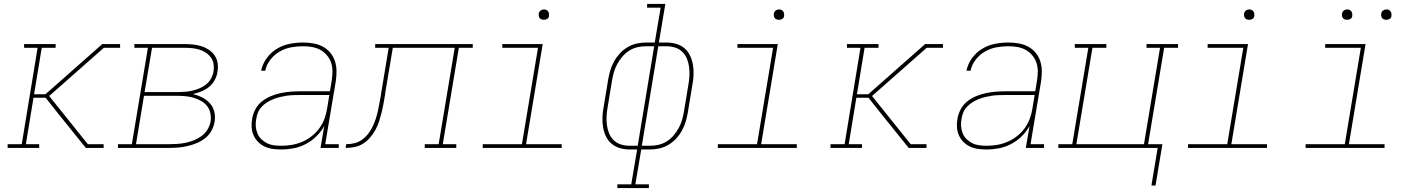

<svg xmlns="http://www.w3.org/2000/svg" viewBox="-20 -755 7240 980"><path d="M19 0V-19H91L172 -511H103V-530H264V-511H193L154 -274H212L502 -530H593V-511H510L231 -265L430 -17V-19H509V0H418L278 -174L213 -256H151L112 -19H180V0Z M582 0V-19H653L735 -511H666V-530H924Q946 -530 968 -527.5Q990 -525 1010 -518.5Q1030 -512 1047.5 -500Q1065 -488 1076.5 -470.5Q1088 -453 1091 -431.5Q1094 -410 1090 -388Q1087 -367 1076 -346.5Q1065 -326 1047 -311.5Q1029 -297 1008 -288.5Q987 -280 965 -275Q990 -269 1012.5 -257.5Q1035 -246 1051.5 -227.5Q1068 -209 1074 -183.5Q1080 -158 1075 -132Q1071 -109 1059 -87Q1047 -65 1027 -49.5Q1007 -34 984 -24.5Q961 -15 937.5 -9.5Q914 -4 890.5 -2Q867 0 844 0ZM718 -285H888Q907 -285 925.5 -286.5Q944 -288 962.5 -292.5Q981 -297 999 -304.5Q1017 -312 1032.5 -324.5Q1048 -337 1057.5 -354.5Q1067 -372 1070 -391Q1073 -410 1070 -428.5Q1067 -447 1056.5 -461.5Q1046 -476 1031 -486Q1016 -496 998.5 -501.5Q981 -507 962 -509Q943 -511 924 -511H756ZM674 -19H844Q865 -19 886 -20.5Q907 -22 928.5 -26.5Q950 -31 971 -39.5Q992 -48 1010 -61.5Q1028 -75 1039.5 -94.5Q1051 -114 1055 -135Q1058 -157 1053.5 -178Q1049 -199 1036.5 -214.5Q1024 -230 1006 -240Q988 -250 968 -256Q948 -262 926.5 -264Q905 -266 883 -266H715Z M1415 8Q1393 8 1371.5 5Q1350 2 1331 -7Q1312 -16 1297.5 -30.5Q1283 -45 1274.5 -64Q1266 -83 1264.5 -105Q1263 -127 1267 -149Q1271 -173 1283.5 -197Q1296 -221 1317 -237.5Q1338 -254 1362 -264Q1386 -274 1411.5 -279.5Q1437 -285 1461.5 -287Q1486 -289 1511 -289H1664L1673 -344Q1677 -368 1677 -391Q1677 -414 1670 -435Q1663 -456 1648.5 -473Q1634 -490 1615 -500.5Q1596 -511 1573 -515Q1550 -519 1527 -519Q1497 -519 1466.5 -513.5Q1436 -508 1408.5 -492.5Q1381 -477 1360.5 -451Q1340 -425 1334 -394H1313Q1320 -429 1341.5 -458.5Q1363 -488 1394 -506.5Q1425 -525 1459.5 -531.5Q1494 -538 1527 -538Q1553 -538 1579 -533.5Q1605 -529 1627 -517.5Q1649 -506 1665 -487Q1681 -468 1689 -444.5Q1697 -421 1697.5 -394.5Q1698 -368 1694 -341L1640 -19H1709V0H1616L1635 -112Q1619 -83 1594.5 -59Q1570 -35 1540 -19.5Q1510 -4 1478.5 2Q1447 8 1415 8ZM1416 -11Q1443 -11 1469.5 -15.5Q1496 -20 1522 -31Q1548 -42 1571 -60Q1594 -78 1610.5 -101Q1627 -124 1636.5 -150Q1646 -176 1650 -203L1661 -270H1511Q1494 -270 1477.5 -269.5Q1461 -269 1444 -266.5Q1427 -264 1410 -260Q1393 -256 1376.5 -249.5Q1360 -243 1344.5 -233.5Q1329 -224 1316.5 -211Q1304 -198 1297 -181.5Q1290 -165 1288 -148Q1284 -129 1285.5 -110Q1287 -91 1294 -74Q1301 -57 1314 -44.5Q1327 -32 1343 -24Q1359 -16 1378 -13.5Q1397 -11 1416 -11Z M1744 0 1747 -19Q1768 -19 1789 -24Q1810 -29 1828 -42Q1846 -55 1859.5 -72.5Q1873 -90 1882.5 -110Q1892 -130 1898.5 -150.5Q1905 -171 1909.5 -191.5Q1914 -212 1917.5 -233Q1921 -254 1925 -274Q1925 -277 1925.5 -279Q1926 -281 1926 -283L1964 -511H1895V-530H2393V-511H2322L2240 -19H2309V0H2148V-19H2219L2301 -511H1985L1946 -279Q1946 -278 1946 -277.5Q1946 -277 1946 -276V-275Q1942 -252 1938 -229Q1934 -206 1928.5 -183.5Q1923 -161 1916 -138.5Q1909 -116 1897.5 -94.5Q1886 -73 1870 -54Q1854 -35 1833.5 -22Q1813 -9 1790 -4.5Q1767 0 1744 0Z M2444 0V-19H2644L2726 -511H2544V-530H2750L2665 -19H2847V0ZM2756 -654Q2750 -654 2744 -656Q2738 -658 2734.5 -663Q2731 -668 2730 -674Q2729 -680 2730 -686Q2731 -691 2733.5 -695Q2736 -699 2739.5 -701.5Q2743 -704 2747.5 -705.5Q2752 -707 2756 -707Q2763 -707 2768.5 -704.5Q2774 -702 2777.5 -697Q2781 -692 2782 -686Q2783 -680 2782 -674Q2782 -669 2779.5 -665Q2777 -661 2773 -658.5Q2769 -656 2765 -655Q2761 -654 2756 -654Z M3131 205V186H3202L3232 8H3194Q3168 8 3144 1Q3120 -6 3101.5 -21.5Q3083 -37 3072.5 -59.5Q3062 -82 3058 -106.5Q3054 -131 3055 -157Q3056 -183 3061 -208L3084 -348Q3088 -372 3095 -395.5Q3102 -419 3114 -441Q3126 -463 3143.5 -482Q3161 -501 3183 -514Q3205 -527 3229 -532.5Q3253 -538 3277 -538H3322L3352 -716H3283V-735H3376L3343 -538H3381Q3407 -538 3431.5 -531Q3456 -524 3474 -508.5Q3492 -493 3502.5 -470.5Q3513 -448 3517 -423.5Q3521 -399 3520 -373Q3519 -347 3514 -322L3491 -182Q3487 -158 3480 -134.5Q3473 -111 3461 -89Q3449 -67 3431.5 -48Q3414 -29 3392 -16Q3370 -3 3346 2.5Q3322 8 3298 8H3253L3223 186H3292V205ZM3194 -11H3235L3319 -519H3277Q3255 -519 3233.5 -514Q3212 -509 3192.5 -497Q3173 -485 3157.5 -467Q3142 -449 3131 -429Q3120 -409 3114 -388Q3108 -367 3104 -345L3081 -205Q3077 -183 3076 -160Q3075 -137 3078 -115Q3081 -93 3089.5 -73Q3098 -53 3113.5 -38.5Q3129 -24 3150 -17.5Q3171 -11 3194 -11ZM3256 -11H3298Q3320 -11 3341.5 -16Q3363 -21 3382.5 -33Q3402 -45 3417.5 -63Q3433 -81 3444 -101Q3455 -121 3461 -142Q3467 -163 3471 -185L3494 -325Q3498 -347 3499 -370Q3500 -393 3497 -415Q3494 -437 3485.5 -457Q3477 -477 3461.5 -491.5Q3446 -506 3425 -512.5Q3404 -519 3381 -519H3340Z M3644 0V-19H3844L3926 -511H3744V-530H3950L3865 -19H4047V0ZM3956 -654Q3950 -654 3944 -656Q3938 -658 3934.5 -663Q3931 -668 3930 -674Q3929 -680 3930 -686Q3931 -691 3933.5 -695Q3936 -699 3939.5 -701.5Q3943 -704 3947.5 -705.5Q3952 -707 3956 -707Q3963 -707 3968.5 -704.5Q3974 -702 3977.5 -697Q3981 -692 3982 -686Q3983 -680 3982 -674Q3982 -669 3979.5 -665Q3977 -661 3973 -658.5Q3969 -656 3965 -655Q3961 -654 3956 -654Z M4219 0V-19H4291L4372 -511H4303V-530H4464V-511H4393L4354 -274H4412L4702 -530H4793V-511H4710L4431 -265L4630 -17V-19H4709V0H4618L4478 -174L4413 -256H4351L4312 -19H4380V0Z M5015 8Q4993 8 4971.5 5Q4950 2 4931 -7Q4912 -16 4897.5 -30.5Q4883 -45 4874.5 -64Q4866 -83 4864.5 -105Q4863 -127 4867 -149Q4871 -173 4883.5 -197Q4896 -221 4917 -237.5Q4938 -254 4962 -264Q4986 -274 5011.5 -279.5Q5037 -285 5061.5 -287Q5086 -289 5111 -289H5264L5273 -344Q5277 -368 5277 -391Q5277 -414 5270 -435Q5263 -456 5248.5 -473Q5234 -490 5215 -500.5Q5196 -511 5173 -515Q5150 -519 5127 -519Q5097 -519 5066.5 -513.5Q5036 -508 5008.5 -492.5Q4981 -477 4960.5 -451Q4940 -425 4934 -394H4913Q4920 -429 4941.5 -458.5Q4963 -488 4994 -506.5Q5025 -525 5059.5 -531.5Q5094 -538 5127 -538Q5153 -538 5179 -533.5Q5205 -529 5227 -517.5Q5249 -506 5265 -487Q5281 -468 5289 -444.5Q5297 -421 5297.5 -394.5Q5298 -368 5294 -341L5240 -19H5309V0H5216L5235 -112Q5219 -83 5194.5 -59Q5170 -35 5140 -19.5Q5110 -4 5078.5 2Q5047 8 5015 8ZM5016 -11Q5043 -11 5069.5 -15.5Q5096 -20 5122 -31Q5148 -42 5171 -60Q5194 -78 5210.5 -101Q5227 -124 5236.5 -150Q5246 -176 5250 -203L5261 -270H5111Q5094 -270 5077.5 -269.5Q5061 -269 5044 -266.5Q5027 -264 5010 -260Q4993 -256 4976.5 -249.5Q4960 -243 4944.5 -233.5Q4929 -224 4916.5 -211Q4904 -198 4897 -181.5Q4890 -165 4888 -148Q4884 -129 4885.5 -110Q4887 -91 4894 -74Q4901 -57 4914 -44.5Q4927 -32 4943 -24Q4959 -16 4978 -13.5Q4997 -11 5016 -11Z M5857 192 5889 0H5382V-19H5453L5535 -511H5466V-530H5627V-511H5556L5474 -19H5819L5901 -511H5832V-530H5993V-511H5922L5840 -19H5913L5878 192Z M6044 0V-19H6244L6326 -511H6144V-530H6350L6265 -19H6447V0ZM6356 -654Q6350 -654 6344 -656Q6338 -658 6334.5 -663Q6331 -668 6330 -674Q6329 -680 6330 -686Q6331 -691 6333.5 -695Q6336 -699 6339.5 -701.5Q6343 -704 6347.5 -705.5Q6352 -707 6356 -707Q6363 -707 6368.5 -704.5Q6374 -702 6377.5 -697Q6381 -692 6382 -686Q6383 -680 6382 -674Q6382 -669 6379.5 -665Q6377 -661 6373 -658.5Q6369 -656 6365 -655Q6361 -654 6356 -654Z M6644 0V-19H6844L6926 -511H6744V-530H6950L6865 -19H7047V0ZM7056 -654Q7050 -654 7044 -656Q7038 -658 7034.5 -663Q7031 -668 7030 -674Q7029 -680 7030 -686Q7031 -691 7033.5 -695Q7036 -699 7039.5 -701.5Q7043 -704 7047.5 -705.5Q7052 -707 7056 -707Q7063 -707 7068.5 -704.5Q7074 -702 7077.5 -697Q7081 -692 7082 -686Q7083 -680 7082 -674Q7082 -669 7079.5 -665Q7077 -661 7073 -658.5Q7069 -656 7065 -655Q7061 -654 7056 -654ZM6856 -654Q6850 -654 6844 -656Q6838 -658 6834.5 -663Q6831 -668 6830 -674Q6829 -680 6830 -686Q6831 -691 6833.5 -695Q6836 -699 6839.5 -701.5Q6843 -704 6847.5 -705.5Q6852 -707 6856 -707Q6863 -707 6868.5 -704.5Q6874 -702 6877.5 -697Q6881 -692 6882 -686Q6883 -680 6882 -674Q6882 -669 6879.5 -665Q6877 -661 6873 -658.5Q6869 -656 6865 -655Q6861 -654 6856 -654Z"/></svg>

Font: Iosevka Curly Slab ThExObl
Style: Regular
Weight: 100
Width: 7
Italic angle: -9°
Monospace: yes
Designer: Belleve Invis
Foundry: Belleve Invis
Version: Version 11.1.0; ttfautohint (v1.8.3)